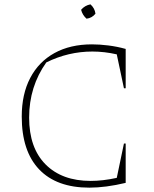

<svg xmlns="http://www.w3.org/2000/svg" viewBox="-20 -857 706 883"><path d="M391 6Q240 6 160 -78Q80 -162 80 -321Q80 -424 119 -498.5Q158 -573 230.5 -613Q303 -653 403 -653Q438 -653 478 -648Q518 -643 558 -632V-451H550L517 -607Q460 -620 405 -620Q294 -620 193 -570Q114 -459 114 -316Q114 -177 189.5 -101Q265 -25 397 -25Q425 -25 455 -28.5Q485 -32 517 -39L550 -197H558V-16Q466 6 391 6ZM396 -837Q416 -819 419 -794Q403 -774 378 -771Q359 -788 353 -812Q370 -832 396 -837Z"/></svg>

Font: Piazzolla SC Thin
Style: Regular
Weight: 100
Designer: Juan Pablo del Peral
Foundry: Huerta Tipografica
Version: Version 1.330